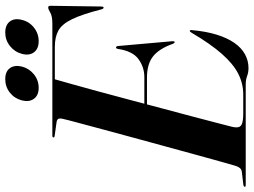

<svg xmlns="http://www.w3.org/2000/svg" viewBox="-144 -778 920 695"><g transform="rotate(-90 315.5 -430.0)"><path d="M254.5 -367H384.5Q420 -367 449.2 -388Q478.5 -409 486.5 -463Q487 -466 488.2 -467.8Q489.5 -469.5 491.5 -469.5Q494 -469.5 495.2 -467.8Q496.5 -466 497 -461.5L514 -269.5Q514.5 -263 514.2 -260.8Q514 -258.5 512 -257.5Q510 -257 508.5 -258.2Q507 -259.5 505 -263.5Q487.5 -313 459.8 -335.2Q432 -357.5 382 -357.5H250.5ZM358 0H-6.5Q-9.5 0 -11 -0.8Q-12.5 -1.5 -12.5 -3.5Q-12.5 -5.5 -10.8 -6.8Q-9 -8 -6 -8.5L40.5 -14Q50 -15 55.2 -21.2Q60.5 -27.5 63.5 -38Q69 -57 80 -96Q91 -135 105 -186.5Q119 -238 134.8 -295.5Q150.5 -353 166.2 -410.5Q182 -468 195.5 -518.8Q209 -569.5 219.2 -607.2Q229.5 -645 233.5 -663Q236 -674 232.8 -679Q229.5 -684 219.5 -685L173 -691.5Q169 -692 167.5 -693Q166 -694 166 -696Q166 -698 167.8 -699Q169.5 -700 172.5 -700H578Q605.5 -700 617.8 -707.5Q630 -715 636.5 -715Q643 -715 642.5 -706L640 -525Q640 -520 639.2 -517.2Q638.5 -514.5 636 -514.5Q634 -514.5 632.2 -516.5Q630.5 -518.5 629.5 -523Q611.5 -593 593.8 -629.2Q576 -665.5 552.8 -678.2Q529.5 -691 494 -691H376.5Q370 -669 358.8 -628.5Q347.5 -588 333 -535Q318.5 -482 303 -423.2Q287.5 -364.5 272 -306.2Q256.5 -248 242.8 -196.5Q229 -145 219.2 -106.5Q209.5 -68 204.5 -49.5Q201 -34.5 203.5 -25.5Q206 -16.5 217.8 -12.8Q229.5 -9 253.5 -9H321.5Q361 -9 396.8 -27.2Q432.5 -45.5 468.8 -86.8Q505 -128 545 -196Q549 -202.5 551.5 -202.5Q555.5 -202.5 554.5 -195Q550 -144 538.2 -105.8Q526.5 -67.5 508.5 -41.5Q490.5 -15.5 467.2 -2.8Q444 10 417 10Q401.5 10 388.2 5Q375 0 358 0ZM345.5 -749.5Q318.5 -749.5 306 -766.5Q293.5 -783.5 300 -810Q307 -837 328.2 -853.8Q349.5 -870.5 377 -870.5Q404.5 -870.5 416.8 -853.8Q429 -837 422.5 -810Q415.5 -783.5 394.2 -766.5Q373 -749.5 345.5 -749.5ZM514.5 -749.5Q487 -749.5 474.2 -766.5Q461.5 -783.5 468.5 -810Q475.5 -836.5 497 -853.5Q518.5 -870.5 545.5 -870.5Q573 -870.5 585.8 -853.8Q598.5 -837 591.5 -810Q585 -783.5 563.5 -766.5Q542 -749.5 514.5 -749.5Z"/></g></svg>

Font: Fraunces 120pt SemiBold
Style: Italic
Weight: 600
Italic angle: -16°
Version: Version 1.000;[b76b70a41]